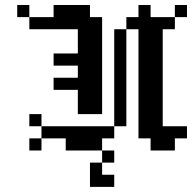

<svg xmlns="http://www.w3.org/2000/svg" viewBox="-20 -591 754 754"><path d="M47.6 -571.4H95.2V-523.8H47.6ZM95.2 -523.8H142.9V-476.2H95.2ZM142.9 -523.8H190.5V-476.2H142.9ZM190.5 -523.8H238.1V-476.2H190.5ZM238.1 -523.8H285.7V-476.2H238.1ZM285.7 -523.8H333.3V-476.2H285.7ZM333.3 -523.8H381V-476.2H333.3ZM285.7 -571.4H333.3V-523.8H285.7ZM238.1 -571.4H285.7V-523.8H238.1ZM190.5 -571.4H238.1V-523.8H190.5ZM285.7 -476.2H333.3V-428.6H285.7ZM285.7 -428.6H333.3V-381H285.7ZM285.7 -381H333.3V-333.3H285.7ZM285.7 -333.3H333.3V-285.7H285.7ZM285.7 -285.7H333.3V-238.1H285.7ZM285.7 -238.1H333.3V-190.5H285.7ZM333.3 -238.1H381V-190.5H333.3ZM333.3 -285.7H381V-238.1H333.3ZM333.3 -333.3H381V-285.7H333.3ZM333.3 -381H381V-333.3H333.3ZM333.3 -428.6H381V-381H333.3ZM333.3 -476.2H381V-428.6H333.3ZM238.1 -381H285.7V-333.3H238.1ZM190.5 -381H238.1V-333.3H190.5ZM238.1 -285.7H285.7V-238.1H238.1ZM190.5 -285.7H238.1V-238.1H190.5ZM285.7 -190.5H333.3V-142.9H285.7ZM333.3 -190.5H381V-142.9H333.3ZM333.3 -47.6H381V0H333.3ZM333.3 -95.2H381V-47.6H333.3ZM285.7 -95.2H333.3V-47.6H285.7ZM238.1 -95.2H285.7V-47.6H238.1ZM238.1 -47.6H285.7V0H238.1ZM285.7 -47.6H333.3V0H285.7ZM190.5 -95.2H238.1V-47.6H190.5ZM142.9 -95.2H190.5V-47.6H142.9ZM95.2 -142.9H142.9V-95.2H95.2ZM95.2 -47.6H142.9V0H95.2ZM381 -95.2H428.6V-47.6H381ZM428.6 -142.9H476.2V-95.2H428.6ZM428.6 -190.5H476.2V-142.9H428.6ZM428.6 -238.1H476.2V-190.5H428.6ZM428.6 -285.7H476.2V-238.1H428.6ZM428.6 -333.3H476.2V-285.7H428.6ZM428.6 -381H476.2V-333.3H428.6ZM428.6 -428.6H476.2V-381H428.6ZM428.6 -476.2H476.2V-428.6H428.6ZM476.2 -523.8H523.8V-476.2H476.2ZM523.8 -523.8H571.4V-476.2H523.8ZM571.4 -523.8H619V-476.2H571.4ZM619 -523.8H666.7V-476.2H619ZM523.8 -571.4H571.4V-523.8H523.8ZM523.8 -476.2H571.4V-428.6H523.8ZM571.4 -476.2H619V-428.6H571.4ZM571.4 -428.6H619V-381H571.4ZM571.4 -381H619V-333.3H571.4ZM523.8 -381H571.4V-333.3H523.8ZM523.8 -428.6H571.4V-381H523.8ZM523.8 -333.3H571.4V-285.7H523.8ZM523.8 -285.7H571.4V-238.1H523.8ZM523.8 -238.1H571.4V-190.5H523.8ZM571.4 -285.7H619V-238.1H571.4ZM571.4 -333.3H619V-285.7H571.4ZM571.4 -238.1H619V-190.5H571.4ZM571.4 -190.5H619V-142.9H571.4ZM523.8 -190.5H571.4V-142.9H523.8ZM523.8 -142.9H571.4V-95.2H523.8ZM571.4 -142.9H619V-95.2H571.4ZM523.8 -95.2H571.4V-47.6H523.8ZM571.4 -95.2H619V-47.6H571.4ZM619 -95.2H666.7V-47.6H619ZM666.7 -95.2H714.3V-47.6H666.7ZM619 -47.6H666.7V0H619ZM571.4 -47.6H619V0H571.4ZM666.7 -571.4H714.3V-523.8H666.7ZM381 0H428.6V47.6H381ZM333.3 95.2H381V142.9H333.3ZM333.3 47.6H381V95.2H333.3ZM381 95.2H428.6V142.9H381Z"/></svg>

Font: Jacquard 12
Style: Regular
Weight: 400
Designer: Sarah Cadigan-Fried
Version: Version 1.000; ttfautohint (v1.8.4.7-5d5b)